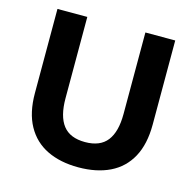

<svg xmlns="http://www.w3.org/2000/svg" viewBox="-104 -807 938 926"><g transform="rotate(15 365.0 -344.0)"><path d="M365 12Q275 12 209 -20Q143 -52 107 -117Q71 -182 71 -280V-700H220V-294Q220 -204 255 -159Q290 -114 365 -114Q440 -114 475 -159Q510 -204 510 -293V-700H659V-280Q659 -182 623.5 -117Q588 -52 522 -20Q456 12 365 12Z"/></g></svg>

Font: Golos Text SemiBold
Style: Regular
Weight: 600
Designer: A.Korolkova, Vitaly Kuzmin
Foundry: ParaType Ltd
Version: Version 2.004